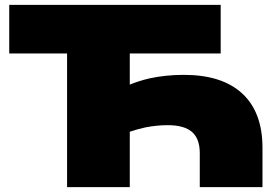

<svg xmlns="http://www.w3.org/2000/svg" viewBox="-20 -770 1135 790"><path d="M802 0V-140Q802 -199 770 -227Q738 -255 670 -255Q626 -255 579 -246Q547 -239 514 -228V0H256V-550H18V-750H888V-550H514V-422Q551 -437 593 -447Q661 -462 736 -462Q894 -462 977 -385Q1060 -308 1060 -162V0Z"/></svg>

Font: Bounded
Style: Regular
Weight: 900
Designer: Vlad Churkin
Version: Version 1.0